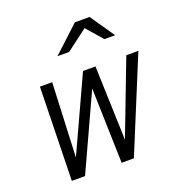

<svg xmlns="http://www.w3.org/2000/svg" viewBox="-131 -834 872 942"><g transform="rotate(-20 304.5 -363.0)"><path d="M84 0 95 -488H159L142 -101L320 -488H385L398 -101L546 -488H609L408 0H344L333 -392L153 0ZM227 -599 364 -726H441L528 -599H472L399 -683L288 -599Z"/></g></svg>

Font: Red Hat Mono
Style: Italic
Weight: 300
Italic angle: -12°
Monospace: yes
Designer: Pentagram, MCKL
Foundry: Pentagram, MCKL
Version: Version 1.023